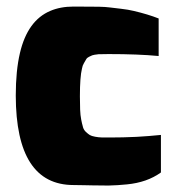

<svg xmlns="http://www.w3.org/2000/svg" viewBox="-20 -556 530 582"><path d="M312 6.3H296.9L259.8 5.9Q244.1 5.9 235.4 5.4L203.1 4.9Q28.3 4.9 27.8 -266.1Q27.8 -341.8 40.5 -395.5Q63.5 -493.7 132.3 -522.9Q163.1 -536.1 203.1 -536.1Q259.8 -536.1 279.8 -535.6Q299.8 -535.2 313.2 -533.4Q326.7 -531.7 347.7 -529.3Q368.7 -526.9 385.3 -522.9Q428.7 -512.7 460.9 -500V-386.2Q399.4 -392.1 309.1 -392.1Q285.6 -392.1 278.3 -391.6L274.9 -391.1Q265.1 -390.1 261.2 -388.7L259.3 -388.2Q255.9 -386.7 249.8 -383.8Q243.7 -380.9 241.2 -376.2Q238.8 -371.6 234.4 -364.5Q230 -357.4 228.5 -348.1Q222.2 -322.8 222.2 -264.2Q222.2 -240.7 222.9 -223.6Q223.6 -206.5 226.1 -193.8Q228.5 -181.2 231 -172.9L231.4 -170.9Q233.9 -162.1 240.5 -156Q247.1 -149.9 252.2 -146.7Q257.3 -143.6 268.1 -141.6Q278.8 -139.6 287.4 -139.4Q295.9 -139.2 312 -139.2Q353 -139.2 392.1 -141.1L400.4 -141.6Q428.7 -143.1 467.8 -147V-33.2Q446.8 -18.1 420.9 -9Q395 0 365 2.9Q335 5.9 312 6.3Z"/></svg>

Font: Squarion Black
Style: Regular
Weight: 900
Designer: Natanael Gama
Version: Version 1.00;September 12, 2019;FontCreator 11.5.0.2425 64-b